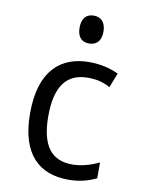

<svg xmlns="http://www.w3.org/2000/svg" viewBox="-87 -825 673 895"><g transform="rotate(10 250.0 -377.0)"><path d="M284 -632C318 -632 341 -653 341 -697C341 -743 318 -764 284 -764C250 -764 228 -743 228 -697C228 -654 249 -632 284 -632ZM299 10C350 10 392 -1 431 -20V-95C392 -76 348 -63 304 -63C207 -63 156 -125 156 -266C156 -408 207 -474 307 -474C346 -474 377 -468 413 -448L440 -517C398 -537 352 -547 301 -547C169 -547 70 -469 70 -265C70 -70 161 10 299 10Z"/></g></svg>

Font: Noto Sans Mono ExtraCondensed
Style: Regular
Weight: 400
Width: 2
Designer: Monotype Design Team
Foundry: Monotype Imaging Inc.
Version: Version 2.014